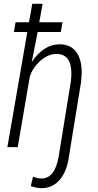

<svg xmlns="http://www.w3.org/2000/svg" viewBox="-20 -770 511 1005"><path d="M298.3 -602.5H177.2L146 -445.3Q209 -538.1 292 -538.1Q293.5 -538.1 294.4 -538.1Q350.1 -537.1 379.2 -497.8Q408.2 -458.5 407.7 -388.2L404.8 -343.8L341.8 43.5Q331.5 125.5 293 170.9Q255.4 214.8 197.3 214.8Q195.3 214.8 193.4 214.8Q169.9 213.9 141.1 204.1L152.8 155.3Q175.8 163.6 196.3 164.6Q267.1 164.6 287.1 49.3L351.1 -344.7L353.5 -376.5Q353.5 -380.9 353.5 -385.3Q353.5 -485.8 278.3 -487.8Q277.3 -487.8 275.9 -487.8Q232.4 -487.8 191.4 -451.7Q149.4 -414.6 135.7 -367.2L72.8 0H18.6L123 -602.5H52.7L61.5 -653.3H131.8L148.9 -750H203.1L185.5 -653.3H307.1Z"/></svg>

Font: MAUL Condensed Light Italic
Style: Light Italic
Weight: 300
Italic angle: -12°
Designer: MAUL
Version: Version 1.0; 2020; ttfautohint (v1.8.3)